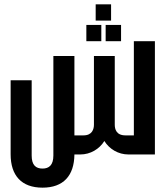

<svg xmlns="http://www.w3.org/2000/svg" viewBox="-20 -712 766 885"><path d="M421 -692V-617H492V-692ZM378 -597V-522H447V-597ZM467 -597V-522H538V-597ZM226 -454V5C226 49 206 65 176 65C145 65 126 49 126 5V-342H29V-1C29 97 79 153 176 153C272 153 322 98 323 0H350C397 0 438 -25 461 -62C484 -25 525 0 572 0H694V-522H597V-88H558C516 -88 509 -117 509 -137V-454H413V-137C413 -117 405 -88 365 -88H323V-454Z"/></svg>

Font: Modon Arabic
Style: Bold
Weight: 700
Designer: Ahmedzaza
Foundry: Ahmedzaza
Version: Version 2.010